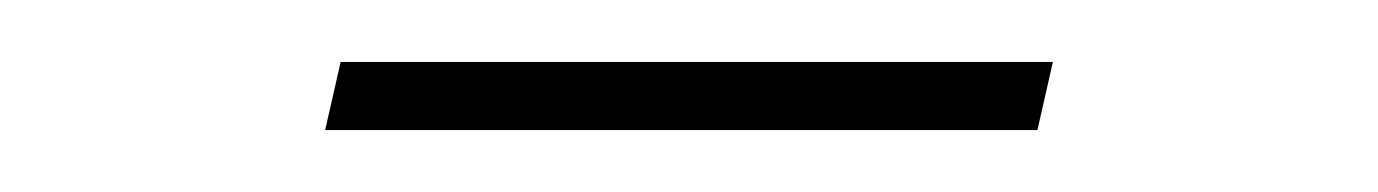

<svg xmlns="http://www.w3.org/2000/svg" viewBox="-20 -686 445 62"><path d="M320 -666H90L85 -644H315Z"/></svg>

Font: Nacelle Thin
Style: Italic
Weight: 100
Italic angle: -12°
Designer: Sora Sagano
Foundry: Sora Sagano
Version: Version 1.000;FEAKit 1.0